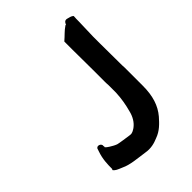

<svg xmlns="http://www.w3.org/2000/svg" viewBox="-210 -830 918 918"><g transform="rotate(-45 249.0 -371.0)"><path d="M54 -65C62 -53 74 -49 98 -39C131 -23 176 -20 225 -13C257 -7 286 -15 309 -25C346 -38 369 -63 392 -89C426 -129 442 -179 442 -248V-371C441 -381 441 -391 441 -402C441 -437 440 -503 440 -538V-583C441 -616 442 -651 443 -682C443 -693 443 -704 444 -714V-716L443 -718C437 -724 422 -728 412 -730C399 -733 392 -724 389 -714L384 -713L383 -712C363 -699 346 -679 328 -664L326 -662V-607C326 -574 327 -509 327 -475V-394C327 -385 327 -376 328 -366V-314C326 -274 320 -241 311 -208C304 -177 289 -152 267 -136C256 -129 246 -122 233 -124H232C229 -124 154 -135 155 -137C146 -140 131 -149 123 -154C117 -158 109 -163 105 -169L106 -170V-172C106 -175 105 -175 105 -177C109 -194 79 -204 75 -185L71 -173C58 -136 57 -102 57 -70Z"/></g></svg>

Font: Hussar Pisanka
Style: Sbd
Weight: 600
Designer: Robert Jablonski
Foundry: Cannot Into Space Fonts
Version: Version 1.070